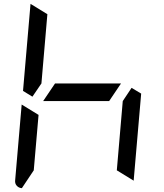

<svg xmlns="http://www.w3.org/2000/svg" viewBox="-20 -981 856 1001"><path d="M205 -454 267 -546H611L549 -454ZM196 -546 149 -477 100 -507 139 -959V-961L227 -907ZM94 0Q78 -1 67.5 -12.5Q57 -24 59 -41L93 -436L181 -382L156 -93ZM716 -493 677 -41V-39L589 -93L620 -454L666 -523Z"/></svg>

Font: DSEG7 Modern Mini
Style: Italic
Weight: 400
Italic angle: -5°
Designer: Keshikan(Twitter:@keshinomi_88pro)
Version: Version 0.46